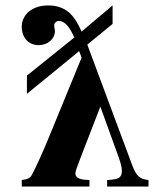

<svg xmlns="http://www.w3.org/2000/svg" viewBox="-20 -686 576 706"><path d="M526 0V-24C495 -28 482 -36 466 -79L301 -522L394 -598V-666L280 -570C254 -630 222 -666 157 -666C100 -666 60 -634 60 -587C60 -549 84 -520 122 -520C156 -520 182 -543 182 -572C182 -577 179 -588 179 -592C179 -601 187 -609 196 -609C220 -609 238 -583 253 -548L79 -408V-341L271 -498L280 -474L161 -184C141 -134 103 -50 94 -38C88 -30 82 -27 60 -24V0H309V-24L293 -25C268 -27 257 -35 257 -50C257 -54 266 -80 277 -108L349 -294L417 -106C426 -80 428 -69 428 -57C428 -33 417 -26 374 -24V0Z"/></svg>

Font: XITS Math
Style: Bold
Weight: 700
Designer: MicroPress Inc., with final additions and corrections provided by Coen Hoffman, Elsevier (retired)
Version: Version 1.105